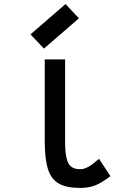

<svg xmlns="http://www.w3.org/2000/svg" viewBox="-20 -910 640 944"><path d="M374 14Q308 14 270 -7Q232 -28 216 -78Q200 -128 200 -214V-618H300V-214Q300 -163 307 -133Q314 -103 330 -90.5Q346 -78 374 -78Q393 -78 413 -89Q433 -100 467 -129L523 -44Q480 -11 448 1.5Q416 14 374 14ZM196 -671 130 -741 302 -890 368 -820Z"/></svg>

Font: Victor Mono
Style: Bold
Weight: 700
Monospace: yes
Designer: Rune Bjørnerås
Version: Version 1.561;gftools[0.9.30]